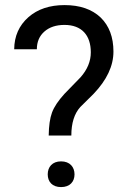

<svg xmlns="http://www.w3.org/2000/svg" viewBox="-20 -741 512 766"><path d="M264.6 -200.2C264.6 -249.5 276.4 -287.6 300.3 -314L353.5 -366.7C406.2 -421.9 432.6 -478 432.6 -535.2C432.6 -592.8 415.5 -638.2 381.3 -671.4C346.7 -704.1 298.8 -720.7 237.3 -720.7C178.2 -720.7 129.9 -704.6 93.3 -672.4C56.2 -639.6 37.1 -597.2 36.6 -544.4H127C127 -574.2 137.2 -597.7 157.2 -615.2C177.2 -632.8 204.1 -641.6 237.3 -641.6C305.7 -641.6 342.3 -600.6 342.3 -532.2C342.3 -496.6 328.6 -463.4 301.3 -432.6L237.3 -366.7C212.4 -339.4 195.8 -314.5 187.5 -292C179.2 -269.5 174.8 -238.8 174.3 -200.2ZM170.4 -45.4C170.4 -16.1 188.5 5.4 223.6 5.4C258.8 5.4 277.3 -16.1 277.3 -45.4C277.3 -74.7 258.8 -97.2 223.6 -97.2C188.5 -97.2 170.4 -74.7 170.4 -45.4Z"/></svg>

Font: Shabnam
Style: Regular
Weight: 400
Foundry: DejaVu fonts team - Redesigned by Saber Rastikerdar - Based on Vazir font
Version: Version 5.0.1